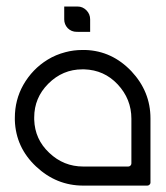

<svg xmlns="http://www.w3.org/2000/svg" viewBox="-20 -580 520 600"><path d="M450.2 -209Q450.2 -142.6 450.2 -8.8Q450.2 -5.9 447.3 -2.9Q444.3 0 440.4 0Q374 0 240.2 0Q156.2 0 92.8 -59.6Q29.3 -119.1 26.4 -204.1Q26.4 -208 26.4 -211.9Q26.4 -267.6 52.7 -314.5Q81.1 -364.3 128.9 -393.6Q154.3 -409.2 184.6 -417Q210 -423.8 237.3 -423.8Q242.2 -423.8 247.1 -423.8Q330.1 -420.9 390.6 -357.4Q450.2 -293.9 450.2 -210Q450.2 -210 450.2 -209ZM390.6 -69.3Q390.6 -116.2 390.6 -209Q390.6 -270.5 347.7 -316.4Q305.7 -361.3 243.2 -363.3Q240.2 -363.3 237.3 -363.3Q175.8 -363.3 130.9 -318.4Q86.9 -274.4 86.9 -212.9Q86.9 -209 86.9 -206.1Q88.9 -144.5 133.8 -102.5Q178.7 -59.6 240.2 -59.6Q287.1 -59.6 380.9 -59.6Q384.8 -59.6 387.7 -62.5Q390.6 -65.4 390.6 -69.3ZM183.6 -519.5Q183.6 -536.1 195.3 -547.9Q206.1 -559.6 222.7 -559.6Q238.3 -559.6 250 -547.9Q261.7 -536.1 261.7 -519.5Q261.7 -511.7 261.7 -500Q261.7 -489.3 261.7 -480.5Q261.7 -480.5 246.1 -480.5Q230.5 -480.5 222.7 -480.5Q206.1 -481.4 195.3 -492.2Q183.6 -503.9 183.6 -519.5ZM258.8 -519.5Q258.8 -503.9 247.1 -492.2Q236.3 -480.5 219.7 -480.5Q203.1 -480.5 191.4 -492.2Q180.7 -503.9 180.7 -519.5Q180.7 -528.3 180.7 -540Q180.7 -550.8 180.7 -559.6Q180.7 -559.6 196.3 -559.6Q211.9 -559.6 219.7 -559.6Q236.3 -559.6 247.1 -547.9Q258.8 -536.1 258.8 -519.5Z"/></svg>

Font: Citrica
Style: Regular
Weight: 400
Designer: Mario Otalvaro
Version: Version 1.0